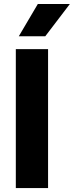

<svg xmlns="http://www.w3.org/2000/svg" viewBox="-20 -957 375 977"><path d="M60.5 -707H224.6V0H60.5ZM75.7 -772.5 172.4 -936.5H335.4L210.4 -772.5Z"/></svg>

Font: Wanted Sans ExtraBold
Style: Regular
Weight: 800
Designer: Original Design by Kil Hyung-jin and Kang Hanbin, Wanted Lab, Inc; Hangeul from Source Han Sans by Jang Soo-young and Ka
Foundry: Wanted Lab, Inc.
Version: Version 1.003